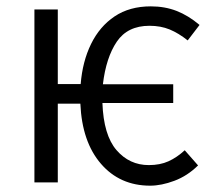

<svg xmlns="http://www.w3.org/2000/svg" viewBox="-20 -568 655 598"><path d="M160 -538.5V-306.2H231.3Q236.9 -376.4 263.6 -431Q290.3 -485.6 336.9 -516.9Q383.6 -548.2 449.7 -548.2Q493.3 -548.2 529.7 -534.1Q566.2 -520 601.5 -490.3L564.6 -442.1Q536.4 -464.6 508.5 -476.2Q480.5 -487.7 445.6 -487.7Q377.4 -487.7 343.8 -438.2Q310.3 -388.7 300.5 -305.6H519.5V-247.2H299Q302.6 -147.2 342.8 -100.5Q383.1 -53.8 443.6 -53.8Q478.5 -53.8 504.6 -65.6Q530.8 -77.4 555.4 -100L596.9 -52.8Q563.6 -20 523.1 -4.9Q482.6 10.3 447.7 10.3Q353.3 10.3 294.4 -57.9Q235.4 -126.2 230.3 -245.1H160V0H87.2V-538.5Z"/></svg>

Font: Fira Code Light
Style: Regular
Weight: 300
Monospace: yes
Designer: Carrois Corporate, Edenspiekermann AG, Nikita Prokopov
Foundry: Carrois Corporate, Edenspiekermann AG, Nikita Prokopov
Version: Version 6.000; ttfautohint (v1.8.2) -l 8 -r 50 -G 200 -x 14 